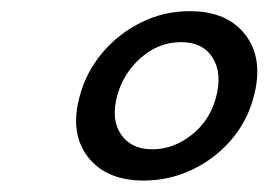

<svg xmlns="http://www.w3.org/2000/svg" viewBox="-20 -735 481 344"><path d="M320 -715Q388 -715 420.5 -671.5Q453 -628 434 -559.5Q422 -515.5 392.2 -482Q362.5 -448.5 322.2 -430Q282 -411.5 237.5 -411.5Q170 -411.5 137.2 -454.2Q104.5 -497 123 -563.5Q134.5 -606 163.2 -640.2Q192 -674.5 232.8 -694.8Q273.5 -715 320 -715ZM304.5 -659.5Q264.5 -659.5 232.8 -631.8Q201 -604 190 -563.5Q178.5 -521 196.8 -494.2Q215 -467.5 253 -467.5Q290.5 -467.5 323.2 -493.2Q356 -519 367 -560.5Q378.5 -603.5 361 -631.5Q343.5 -659.5 304.5 -659.5Z"/></svg>

Font: Fraunces 9pt Soft SemiBold
Style: Italic
Weight: 600
Italic angle: -16°
Version: Version 1.000;[b76b70a41]